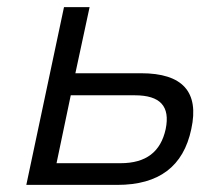

<svg xmlns="http://www.w3.org/2000/svg" viewBox="-20 -520 564 540"><path d="M54 0H310C427 0 496 -52 518 -157C541 -262 493 -314 377 -314H192L232 -500H160ZM139 -61 179 -252H359C431 -252 459 -221 446 -157C432 -93 391 -61 319 -61Z"/></svg>

Font: LT Wave Text Light Italic
Style: Regular
Weight: 300
Designer: Daniel Lyons
Version: Version 2.5 (Glyphs App)